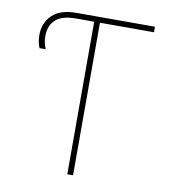

<svg xmlns="http://www.w3.org/2000/svg" viewBox="-81 -784 761 854"><g transform="rotate(10 300.0 -357.0)"><path d="M280 -689H197Q135 -689 106 -662.5Q77 -636 77 -588Q77 -558 89 -531H61Q50 -557 50 -589Q50 -644 86.5 -679Q123 -714 195 -714H550V-689H306V0H280Z"/></g></svg>

Font: Noto Sans Mono UI Thin
Style: Regular
Weight: 250
Monospace: yes
Designer: Monotype Design team
Foundry: Monotype Imaging Inc.
Version: Version 1.000